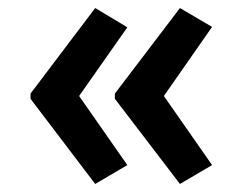

<svg xmlns="http://www.w3.org/2000/svg" viewBox="-20 -507 603 478"><path d="M428 -49 266 -261V-274L428 -487L508 -440L388 -268L508 -96ZM217 -49 56 -261V-274L217 -487L297 -439L177 -268L297 -96Z"/></svg>

Font: Noto Sans Mono SemiCondensed SemiBold
Style: Regular
Weight: 600
Width: 4
Designer: Monotype Design Team
Foundry: Monotype Imaging Inc.
Version: Version 2.014; ttfautohint (v1.8.4.7-5d5b)